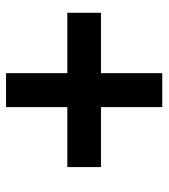

<svg xmlns="http://www.w3.org/2000/svg" viewBox="18 -644 548 624"><g transform="rotate(-90 292.0 -332.0)"><path d="M366.2 -277.8V-78.6H255.9V-277.8H61V-387.2H255.9V-586.4H366.2V-387.2H562.5V-277.8Z"/></g></svg>

Font: Arimo
Style: Italic
Weight: 400
Italic angle: -12°
Designer: Steve Matteson
Foundry: Monotype Imaging Inc.
Version: Version 1.33